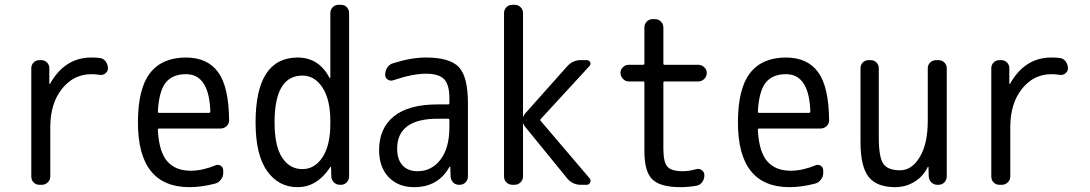

<svg xmlns="http://www.w3.org/2000/svg" viewBox="-20 -770 4540 800"><path d="M144.5 0Q129.9 0 120.1 -9.8Q110.4 -19.5 110.4 -35.2V-485.4Q110.4 -500 120.1 -509.8Q129.9 -519.5 144.5 -519.5H151.4Q166 -519.5 175.8 -509.8Q185.5 -500 185.5 -485.4V-420.9Q185.5 -419.9 187 -419.9Q188.5 -419.9 188.5 -420.9Q250 -530.3 360.4 -530.3Q384.8 -530.3 396.5 -528.3Q411.1 -526.4 420.4 -513.7Q429.7 -501 429.7 -485.4Q429.7 -472.7 419.4 -464.4Q409.2 -456.1 396.5 -458Q378.9 -460.9 360.4 -460.9Q287.1 -460.9 238.3 -399.9Q189.5 -338.9 189.5 -240.2V-35.2Q189.5 -20.5 179.2 -10.3Q168.9 0 154.3 0Z M754.9 -460.9Q699.2 -460.9 670.9 -426.3Q642.6 -391.6 637.7 -305.7Q637.7 -299.8 642.6 -299.8H850.6Q855.5 -299.8 856.4 -304.7Q851.6 -460.9 754.9 -460.9ZM769.5 9.8Q554.7 9.8 554.7 -259.8Q554.7 -400.4 605 -465.3Q655.3 -530.3 754.9 -530.3Q844.7 -530.3 889.2 -468.8Q933.6 -407.2 934.6 -268.6Q934.6 -253.9 923.8 -244.1Q913.1 -234.4 898.4 -234.4H642.6Q637.7 -234.4 637.7 -227.5Q642.6 -137.7 676.8 -98.1Q710.9 -58.6 775.4 -58.6Q822.3 -58.6 877.9 -81.1Q888.7 -85.9 899.4 -79.6Q910.2 -73.2 910.2 -59.6V-49.8Q910.2 -34.2 900.4 -21.5Q890.6 -8.8 876 -4.9Q818.4 9.8 769.5 9.8Z M1240.2 -455.1Q1124 -455.1 1124 -259.8Q1124 -162.1 1155.3 -113.8Q1186.5 -65.4 1240.2 -65.4Q1291 -65.4 1323.7 -114.7Q1356.4 -164.1 1356.4 -254.9V-264.6Q1356.4 -355.5 1323.7 -405.3Q1291 -455.1 1240.2 -455.1ZM1219.7 9.8Q1140.6 9.8 1092.8 -57.6Q1044.9 -125 1044.9 -259.8Q1044.9 -529.3 1219.7 -530.3Q1308.6 -530.3 1352.5 -446.3Q1352.5 -445.3 1355.5 -445.3Q1356.4 -445.3 1356.4 -446.3V-714.8Q1356.4 -729.5 1366.2 -739.7Q1376 -750 1390.6 -750H1400.4Q1415 -750 1424.8 -740.2Q1434.6 -730.5 1434.6 -714.8V-35.2Q1434.6 -20.5 1424.8 -10.3Q1415 0 1400.4 0H1396.5Q1381.8 0 1371.6 -9.8Q1361.3 -19.5 1360.4 -35.2L1359.4 -74.2Q1359.4 -75.2 1358.4 -75.2Q1356.4 -75.2 1356.4 -74.2Q1301.8 9.8 1219.7 9.8Z M1804.7 -275.4Q1634.8 -275.4 1634.8 -150.4Q1634.8 -105.5 1657.2 -81.1Q1679.7 -56.6 1719.7 -56.6Q1778.3 -56.6 1815.4 -105Q1852.5 -153.3 1852.5 -240.2V-269.5Q1852.5 -274.4 1847.7 -275.4ZM1705.1 9.8Q1639.6 9.8 1599.6 -31.7Q1559.6 -73.2 1559.6 -144.5Q1559.6 -235.4 1621.1 -285.2Q1682.6 -335 1804.7 -335H1847.7Q1852.5 -335 1852.5 -339.8V-360.4Q1852.5 -417 1830.6 -439.9Q1808.6 -462.9 1754.9 -462.9Q1699.2 -462.9 1618.2 -435.5Q1606.4 -431.6 1595.7 -438.5Q1585 -445.3 1585 -458V-460Q1585 -475.6 1594.2 -489.3Q1603.5 -502.9 1619.1 -506.8Q1693.4 -530.3 1754.9 -530.3Q1854.5 -530.3 1892.1 -490.2Q1929.7 -450.2 1929.7 -339.8V-35.2Q1929.7 -20.5 1919.9 -10.3Q1910.2 0 1894.5 0H1892.6Q1877.9 0 1868.2 -9.8Q1858.4 -19.5 1857.4 -35.2L1856.4 -74.2Q1856.4 -75.2 1855.5 -75.2Q1853.5 -75.2 1852.5 -74.2Q1805.7 9.8 1705.1 9.8Z M2115.2 0Q2100.6 0 2090.3 -9.8Q2080.1 -19.5 2080.1 -35.2V-714.8Q2080.1 -729.5 2089.8 -739.7Q2099.6 -750 2115.2 -750H2124Q2138.7 -750 2148.9 -740.2Q2159.2 -730.5 2159.2 -714.8V-283.2H2160.2Q2164.1 -293 2168 -296.9L2342.8 -493.2Q2367.2 -520.5 2401.4 -519.5H2424.8Q2434.6 -519.5 2439 -510.7Q2443.4 -502 2435.5 -494.1L2233.4 -274.4Q2229.5 -270.5 2233.4 -265.6L2436.5 -27.3Q2443.4 -19.5 2439 -9.8Q2434.6 0 2424.8 0H2400.4Q2365.2 0 2342.8 -27.3L2167 -243.2Q2163.1 -248 2160.2 -255.9H2159.2V-35.2Q2159.2 -20.5 2148.9 -10.3Q2138.7 0 2124 0Z M2599.6 -430.7Q2585.9 -430.7 2575.7 -441.4Q2565.4 -452.1 2565.4 -466.3Q2565.4 -480.5 2575.7 -490.2Q2585.9 -500 2599.6 -500H2660.2Q2665 -500 2665 -504.9V-655.3Q2665 -669.9 2674.8 -680.2Q2684.6 -690.4 2700.2 -690.4H2709Q2723.6 -690.4 2733.9 -680.2Q2744.1 -669.9 2744.1 -655.3V-504.9Q2744.1 -500 2749 -500H2889.6Q2903.3 -500 2914.1 -490.2Q2924.8 -480.5 2924.8 -466.3Q2924.8 -452.1 2914.6 -441.4Q2904.3 -430.7 2889.6 -430.7H2749Q2744.1 -430.7 2744.1 -425.8V-150.4Q2744.1 -94.7 2760.7 -75.7Q2777.3 -56.6 2825.2 -56.6Q2850.6 -56.6 2881.8 -65.4Q2894.5 -68.4 2904.8 -60.5Q2915 -52.7 2915 -40Q2915 -24.4 2906.2 -11.7Q2897.5 1 2881.8 3.9Q2848.6 9.8 2815.4 9.8Q2731.4 9.8 2698.2 -22.5Q2665 -54.7 2665 -139.6V-425.8Q2665 -430.7 2660.2 -430.7Z M3254.9 -460.9Q3199.2 -460.9 3170.9 -426.3Q3142.6 -391.6 3137.7 -305.7Q3137.7 -299.8 3142.6 -299.8H3350.6Q3355.5 -299.8 3356.4 -304.7Q3351.6 -460.9 3254.9 -460.9ZM3269.5 9.8Q3054.7 9.8 3054.7 -259.8Q3054.7 -400.4 3105 -465.3Q3155.3 -530.3 3254.9 -530.3Q3344.7 -530.3 3389.2 -468.8Q3433.6 -407.2 3434.6 -268.6Q3434.6 -253.9 3423.8 -244.1Q3413.1 -234.4 3398.4 -234.4H3142.6Q3137.7 -234.4 3137.7 -227.5Q3142.6 -137.7 3176.8 -98.1Q3210.9 -58.6 3275.4 -58.6Q3322.3 -58.6 3377.9 -81.1Q3388.7 -85.9 3399.4 -79.6Q3410.2 -73.2 3410.2 -59.6V-49.8Q3410.2 -34.2 3400.4 -21.5Q3390.6 -8.8 3376 -4.9Q3318.4 9.8 3269.5 9.8Z M3710 9.8Q3632.8 9.8 3599.1 -33.2Q3565.4 -76.2 3565.4 -179.7V-485.4Q3565.4 -500 3575.2 -509.8Q3585 -519.5 3599.6 -519.5H3607.4Q3622.1 -519.5 3631.8 -509.8Q3641.6 -500 3641.6 -485.4V-198.2Q3641.6 -115.2 3660.2 -87.9Q3678.7 -60.5 3730.5 -60.5Q3779.3 -60.5 3812.5 -115.7Q3845.7 -170.9 3845.7 -267.6V-485.4Q3845.7 -500 3856 -509.8Q3866.2 -519.5 3880.9 -519.5H3889.6Q3904.3 -519.5 3914.6 -509.8Q3924.8 -500 3924.8 -485.4V-35.2Q3924.8 -20.5 3915 -10.3Q3905.3 0 3889.6 0H3885.7Q3871.1 0 3860.8 -9.8Q3850.6 -19.5 3849.6 -35.2L3848.6 -74.2Q3848.6 -75.2 3847.7 -75.2Q3845.7 -75.2 3845.7 -74.2Q3827.1 -35.2 3790.5 -12.7Q3753.9 9.8 3710 9.8Z M4144.5 0Q4129.9 0 4120.1 -9.8Q4110.4 -19.5 4110.4 -35.2V-485.4Q4110.4 -500 4120.1 -509.8Q4129.9 -519.5 4144.5 -519.5H4151.4Q4166 -519.5 4175.8 -509.8Q4185.5 -500 4185.5 -485.4V-420.9Q4185.5 -419.9 4187 -419.9Q4188.5 -419.9 4188.5 -420.9Q4250 -530.3 4360.4 -530.3Q4384.8 -530.3 4396.5 -528.3Q4411.1 -526.4 4420.4 -513.7Q4429.7 -501 4429.7 -485.4Q4429.7 -472.7 4419.4 -464.4Q4409.2 -456.1 4396.5 -458Q4378.9 -460.9 4360.4 -460.9Q4287.1 -460.9 4238.3 -399.9Q4189.5 -338.9 4189.5 -240.2V-35.2Q4189.5 -20.5 4179.2 -10.3Q4168.9 0 4154.3 0Z"/></svg>

Font: Rounded-L Mgen+ 2m regular
Style: Regular
Weight: 400
Designer: [Source Han Sans]
Ryoko NISHIZUKA  (kana & ideographs); Paul D. Hunt (Latin, Greek & Cyrillic); Wenlong ZHANG  (bopomofo
Version: Version 1.059.20150602